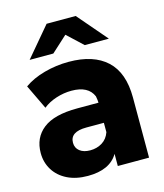

<svg xmlns="http://www.w3.org/2000/svg" viewBox="-124 -932 883 1035"><g transform="rotate(-15 318.0 -415.0)"><path d="M95.6 -675.6 234.4 -840H396.7L537.8 -675.6H403.3L316.7 -756.7L227.8 -675.6ZM581.1 -335.6V0H406.7V-67.8Q361.1 10 237.8 10Q172.2 10 123.9 -13.9Q75.6 -37.8 49.4 -80Q23.3 -122.2 23.3 -174.4Q23.3 -260 85 -308.3Q146.7 -356.7 275.6 -356.7H394.4Q394.4 -368.9 390 -393.3Q363.3 -456.7 270 -456.7Q226.7 -456.7 183.9 -442.8Q141.1 -428.9 111.1 -404.4L45.6 -541.1Q92.2 -574.4 158.9 -592.8Q225.6 -611.1 295.6 -611.1Q433.3 -611.1 507.2 -542.8Q581.1 -474.4 581.1 -335.6ZM394.4 -192.2V-244.4H296.7Q205.6 -244.4 205.6 -183.3Q205.6 -154.4 227.2 -137.2Q248.9 -120 285.6 -120Q323.3 -120 352.8 -138.3Q382.2 -156.7 394.4 -192.2Z"/></g></svg>

Font: Paperlogy 9 Black
Style: Regular
Weight: 900
Designer: redesigned by Lee Juim, glyphs from Gmarket Sans & Montserrat
Foundry: PT&
Version: Version 1.001